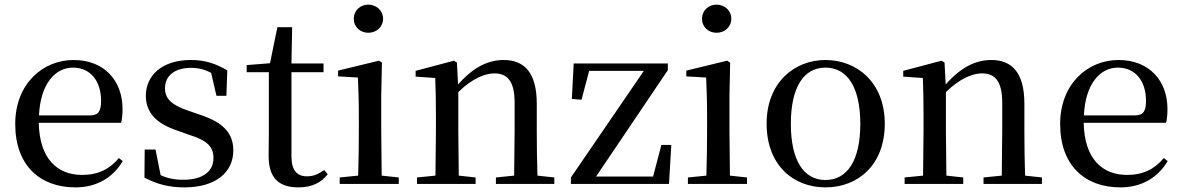

<svg xmlns="http://www.w3.org/2000/svg" viewBox="-20 -797 5122 832"><path d="M307 15C399 15 469 -27 512 -99L495 -112C456 -65 406 -39 336 -39C229 -39 151 -108 148 -265H505C509 -281 511 -301 511 -325C511 -445 434 -537 299 -537C164 -537 46 -432 46 -260C46 -78 155 15 307 15ZM149 -297C155 -432 218 -504 296 -504C372 -504 418 -446 418 -360C418 -316 407 -297 370 -297Z M779 15C917 15 991 -52 991 -145C991 -217 951 -265 849 -299L797 -317C723 -342 695 -369 695 -415C695 -467 735 -503 808 -503C840 -503 867 -496 895 -481L918 -382H961L965 -492C913 -522 869 -537 807 -537C682 -537 612 -470 612 -382C612 -305 663 -260 746 -232L799 -213C881 -188 905 -159 905 -112C905 -55 860 -18 774 -18C734 -18 704 -25 676 -38L654 -149H607L606 -27C661 1 711 15 779 15Z M1273 15C1331 15 1372 -5 1400 -42L1385 -60C1358 -42 1339 -33 1310 -33C1267 -33 1243 -59 1243 -119V-484H1382V-522H1243L1246 -679H1182L1150 -523L1049 -515V-484H1145V-215C1145 -178 1144 -155 1144 -122C1144 -28 1186 15 1273 15Z M1576 -655C1611 -655 1640 -680 1640 -716C1640 -751 1611 -777 1576 -777C1541 -777 1513 -751 1513 -716C1513 -680 1541 -655 1576 -655ZM1531 0H1708V-28L1634 -36L1632 -230V-382L1635 -526L1622 -534L1445 -491V-466L1531 -461C1533 -411 1535 -362 1535 -294V-230C1535 -176 1534 -92 1532 -36L1452 -28V0Z M2207 0H2382V-28L2309 -36C2307 -91 2306 -174 2306 -230V-348C2306 -482 2252 -537 2163 -537C2097 -537 2033 -508 1965 -431L1960 -526L1947 -534L1781 -490V-465L1866 -459C1868 -410 1869 -363 1869 -295V-230L1867 -36L1787 -28V0H2041V-28L1968 -36L1966 -230V-398C2027 -458 2083 -479 2122 -479C2178 -479 2210 -446 2210 -352V-230L2208 -36L2129 -28V0Z M2454 0H2879L2889 -169H2846L2810 -32H2563L2874 -493V-522H2466L2458 -368L2500 -365L2533 -490H2770L2454 -28Z M3085 -655C3120 -655 3149 -680 3149 -716C3149 -751 3120 -777 3085 -777C3050 -777 3022 -751 3022 -716C3022 -680 3050 -655 3085 -655ZM3040 0H3217V-28L3143 -36L3141 -230V-382L3144 -526L3131 -534L2954 -491V-466L3040 -461C3042 -411 3044 -362 3044 -294V-230C3044 -176 3043 -92 3041 -36L2961 -28V0Z M3557 15C3697 15 3814 -81 3814 -261C3814 -441 3692 -537 3557 -537C3423 -537 3302 -440 3302 -261C3302 -82 3417 15 3557 15ZM3557 -17C3463 -17 3407 -101 3407 -260C3407 -420 3463 -504 3557 -504C3651 -504 3708 -420 3708 -260C3708 -101 3651 -17 3557 -17Z M4320 0H4495V-28L4422 -36C4420 -91 4419 -174 4419 -230V-348C4419 -482 4365 -537 4276 -537C4210 -537 4146 -508 4078 -431L4073 -526L4060 -534L3894 -490V-465L3979 -459C3981 -410 3982 -363 3982 -295V-230L3980 -36L3900 -28V0H4154V-28L4081 -36L4079 -230V-398C4140 -458 4196 -479 4235 -479C4291 -479 4323 -446 4323 -352V-230L4321 -36L4242 -28V0Z M4835 15C4927 15 4997 -27 5040 -99L5023 -112C4984 -65 4934 -39 4864 -39C4757 -39 4679 -108 4676 -265H5033C5037 -281 5039 -301 5039 -325C5039 -445 4962 -537 4827 -537C4692 -537 4574 -432 4574 -260C4574 -78 4683 15 4835 15ZM4677 -297C4683 -432 4746 -504 4824 -504C4900 -504 4946 -446 4946 -360C4946 -316 4935 -297 4898 -297Z"/></svg>

Font: Noto Serif CJK SC Medium
Style: Regular
Weight: 500
Designer: Ryoko NISHIZUKA 西塚涼子 (kana & ideographs); Frank Grießhammer (Latin, Greek & Cyrillic); Wenlong ZHANG 张文龙 (bopomofo); San
Foundry: Adobe
Version: Version 2.001;hotconv 1.1.0;makeotfexe 2.6.0